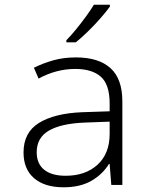

<svg xmlns="http://www.w3.org/2000/svg" viewBox="-20 -786 640 816"><path d="M250 10Q170 10 125 -28.5Q80 -67 80 -138Q80 -223 145.5 -263.5Q211 -304 327 -309L446 -313V-346Q446 -427 408.5 -460Q371 -493 300 -493Q219 -493 144 -452L124 -498Q162 -517 206 -529.5Q250 -542 303 -542Q399 -542 449.5 -496.5Q500 -451 500 -355V0H453L446 -89H443Q415 -44 367.5 -17Q320 10 250 10ZM259 -39Q343 -39 394.5 -86Q446 -133 446 -217V-269L339 -265Q240 -261 188 -231Q136 -201 136 -139Q136 -90 168 -64.5Q200 -39 259 -39ZM262 -615Q281 -634 303 -661Q325 -688 345.5 -716Q366 -744 379 -766H447V-758Q432 -737 407.5 -709Q383 -681 355 -653.5Q327 -626 302 -606H262Z"/></svg>

Font: Noto Sans Mono Light
Style: Regular
Weight: 300
Designer: Monotype Design Team
Foundry: Monotype Imaging Inc.
Version: Version 2.014; ttfautohint (v1.8.4.7-5d5b)